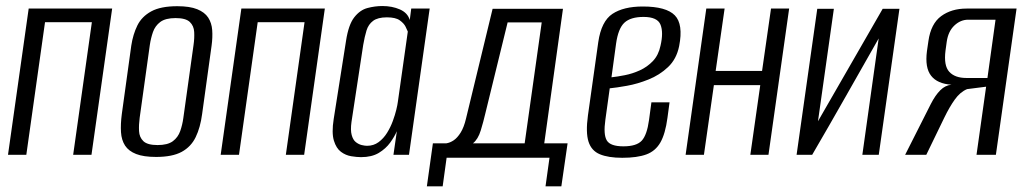

<svg xmlns="http://www.w3.org/2000/svg" viewBox="-20 -524 3469 650"><path d="M7.1 0 77.1 -495H359.7L289.7 0H227.7L291 -448.8H132.4L69.1 0Z M508.3 7.3Q466.2 7.3 440.9 -2.6Q415.6 -12.5 403.4 -31.1Q391.3 -49.7 389.6 -76.6Q387.9 -103.6 392.4 -138L424.4 -369.4Q430.2 -407.7 445.1 -437.9Q460 -468 492 -485.5Q523.9 -503 580.3 -503Q622.3 -503 647.6 -492.8Q672.9 -482.6 684.8 -464.5Q696.6 -446.3 698.4 -422.2Q700.2 -398 696.3 -369.4L664.3 -138.2Q658.3 -92.4 642.5 -59.8Q626.7 -27.1 595.1 -9.9Q563.5 7.3 508.3 7.3ZM513.5 -32.9Q547.7 -32.9 565.2 -46Q582.8 -59.2 590.2 -80.5Q597.6 -101.7 600.7 -124.8L635.2 -371.6Q638.6 -395 637.4 -415.7Q636.3 -436.5 622.5 -449.7Q608.7 -462.8 574.5 -462.8Q540.3 -462.8 522.7 -449.7Q505.2 -436.5 497.9 -415.7Q490.7 -395 487.2 -371.6L452.8 -124.8Q449.7 -101.7 450.7 -80.5Q451.7 -59.2 465.5 -46Q479.3 -32.9 513.5 -32.9Z M727.1 0 797.1 -495H1079.7L1009.7 0H947.7L1011 -448.8H852.4L789.1 0Z M1202.3 8Q1188.1 8 1169.1 4.9Q1150.1 1.8 1134.2 -10.1Q1118.2 -22 1110.3 -48.1Q1102.4 -74.2 1109.7 -121L1151.5 -386Q1159.9 -440.7 1179.4 -465.5Q1198.9 -490.3 1224.2 -496.9Q1249.5 -503.6 1274.6 -503.6Q1307.5 -503.6 1333.8 -492.1Q1360.2 -480.5 1367.2 -456.2L1372.2 -495H1434.6L1364.6 0H1312L1323.5 -79.8Q1315.5 -61.3 1300.8 -41Q1286.1 -20.7 1262.3 -6.3Q1238.4 8 1202.3 8ZM1222.5 -30.4Q1244.9 -30.4 1261.7 -42.8Q1278.5 -55.2 1290.3 -74.2Q1302.1 -93.2 1309.8 -114.2Q1317.5 -135.2 1321.7 -152.7Q1325.9 -170.2 1326.9 -179.3L1360.6 -417.1Q1358.6 -422.4 1353 -433.7Q1347.5 -445 1333.4 -455.1Q1319.4 -465.3 1289.8 -465.3Q1259 -465.3 1243.1 -453.4Q1227.2 -441.6 1220.8 -420.8Q1214.4 -399.9 1209.6 -371.8L1169.9 -110.9Q1166.1 -83.5 1170.6 -67Q1175.1 -50.4 1184.6 -42.9Q1194.2 -35.4 1204.6 -32.9Q1215.1 -30.4 1222.5 -30.4Z M1425.1 106.9 1445.5 -38.7H1490.6Q1503.8 -40.7 1516.1 -49.1Q1528.5 -57.5 1539.6 -75.3Q1550.7 -93.2 1557.6 -122.4L1647.7 -494.3H1885.9L1822.5 -38.7H1901.5L1880.4 106.9H1826.8L1840.3 9.9H1492L1478.6 106.9ZM1581 -38.7H1756.2L1813.9 -448.1H1698.5L1622.7 -138.5Q1616.8 -112.9 1607.6 -82.6Q1598.4 -52.4 1581 -38.7Z M2086.6 10.2Q2039.3 10.2 2010.7 -1.8Q1982.1 -13.7 1972.3 -44.6Q1962.5 -75.5 1970.4 -133.1L2005.4 -381.5Q2015.7 -452 2053.3 -477Q2091 -502 2156 -502Q2235.5 -502 2264.6 -472Q2293.7 -442 2279.2 -367.9Q2270.3 -323.9 2241.5 -296.8Q2212.8 -269.7 2175.3 -254.8Q2137.9 -239.8 2102.1 -233.5Q2066.4 -227.1 2044.2 -225L2029.5 -119.1Q2022.2 -68.5 2034.3 -48.5Q2046.3 -28.6 2090.5 -28.6Q2134.8 -28.6 2152.6 -47.8Q2170.3 -67.1 2177.2 -117.7L2185.3 -177.6H2246.7L2239.7 -125.6Q2232.5 -71.2 2215.8 -41.9Q2199.1 -12.6 2168.2 -1.2Q2137.2 10.2 2086.6 10.2ZM2050.1 -262.3Q2069.8 -264.4 2095.5 -269.5Q2121.2 -274.5 2146.4 -286Q2171.5 -297.5 2190.5 -317.5Q2209.5 -337.6 2216 -369Q2226.6 -413.8 2216.2 -440.2Q2205.8 -466.7 2158.7 -466.7Q2115 -466.7 2093.9 -447.2Q2072.8 -427.6 2065.6 -375.8Z M2301.1 0 2371.1 -495H2433.1L2402.8 -283.8H2559.9L2590.2 -495H2651.6L2581.6 0H2520.2L2553.8 -235.9H2396.8L2363.1 0Z M2676.8 0 2746.8 -494.3H2803L2749.2 -113.5L2968.3 -494.3H3025L2955 0H2899.4L2954.7 -393.9Q2898.3 -295 2842.8 -196.9Q2787.3 -98.9 2729.6 0Z M3044.3 0 3131.3 -172.1Q3146.3 -201.5 3163.2 -218.4Q3180 -235.2 3201 -237.2Q3153.3 -240.4 3132.1 -267.7Q3110.8 -294.9 3118.1 -350.9L3123.1 -385.2Q3131.4 -443.8 3166.2 -469.4Q3201.1 -495 3252.1 -495H3421.5L3351.5 0H3285.9L3318.4 -230.5L3254 -222.3Q3230.6 -212.6 3212.4 -187.1Q3194.2 -161.6 3176.8 -125.6L3115.9 0ZM3251.8 -260H3322.9L3350.3 -457.3H3257.7Q3231.8 -457.3 3211 -437.7Q3190.2 -418.1 3185.1 -382.9L3180.9 -352.4Q3174.5 -301.8 3193.7 -280.9Q3212.8 -260 3251.8 -260Z"/></svg>

Font: Alumni Sans Thin
Style: Italic
Weight: 100
Italic angle: -8°
Designer: Robert E. Leuschke
Foundry: Robert E. Leuschke
Version: Version 1.016